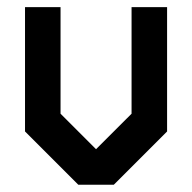

<svg xmlns="http://www.w3.org/2000/svg" viewBox="-20 -508 528 528"><path d="M341.8 -488.3H439.5V-146.5L293 0H195.3L48.8 -146.5V-488.3H146.5V-195.3L244.1 -97.7L341.8 -195.3Z"/></svg>

Font: BabelStone Runic Byrhtferth
Style: Regular
Weight: 400
Designer: Andrew West
Foundry: BabelStone
Version: Version 7.004;November 9, 2023